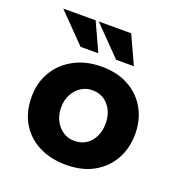

<svg xmlns="http://www.w3.org/2000/svg" viewBox="-121 -748 812 863"><g transform="rotate(20 285.5 -316.0)"><path d="M38 -224Q38 -291 69.5 -344Q101 -397 158 -427.5Q215 -458 289 -458Q364 -458 419 -427.5Q474 -397 503.5 -344Q533 -291 533 -224Q533 -157 503.5 -103.5Q474 -50 419 -19Q364 12 287 12Q215 12 158.5 -16Q102 -44 70 -97Q38 -150 38 -224ZM179 -223Q179 -189 193 -161.5Q207 -134 231 -118Q255 -102 285 -102Q334 -102 363 -136.5Q392 -171 392 -223Q392 -275 363 -309.5Q334 -344 285 -344Q255 -344 231 -328Q207 -312 193 -285Q179 -258 179 -223ZM36 -644H191L253 -509H168ZM206 -644H361L423 -509H338Z"/></g></svg>

Font: Reem Kufi
Style: Regular
Weight: 400
Designer: Khaled Hosny
Version: Version 1.6